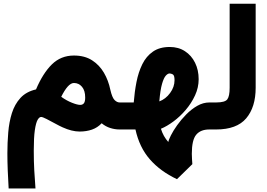

<svg xmlns="http://www.w3.org/2000/svg" viewBox="-20 -702 1449 1041"><path d="M380.9 -400.9Q439 -400.9 479 -375.2Q519 -349.6 543.5 -307.6Q567.9 -265.6 578.1 -215.8Q587.9 -172.9 601.1 -159.7Q614.3 -146.5 628.9 -146.5H642.6V0H628.9Q602.5 0 577.4 -8.1Q552.2 -16.1 531.2 -33.7Q508.8 -9.8 478.5 0.7Q448.2 11.2 411.6 11.2Q369.6 11.2 319.3 -11.7Q303.7 -18.6 279.3 -32Q254.9 -45.4 232.9 -56.6Q210.9 -67.9 203.1 -67.9Q192.9 -67.9 183.8 -52Q174.8 -36.1 168.9 3.4Q163.1 43 163.1 114.7Q163.1 172.4 165.8 221.9Q168.5 271.5 172.4 319.8H26.9Q23.9 272.5 22 222.7Q20 172.9 20 128.4Q20 71.8 24.7 15.9Q29.3 -40 44.4 -88.4Q59.6 -136.7 90.8 -170.9Q122.1 -205.1 175.3 -217.3Q212.4 -304.7 261.2 -352.8Q310.1 -400.9 380.9 -400.9ZM415 -133.3Q427.7 -133.3 434.8 -142.1Q441.9 -150.9 441.9 -173.3Q441.9 -210.9 424.6 -231.4Q407.2 -252 380.9 -252Q364.3 -252 346.9 -232.4Q329.6 -212.9 312 -177.2Q340.3 -156.7 369.9 -145Q399.4 -133.3 415 -133.3Z M939.5 269.5Q849.6 227.1 792.7 162.1Q735.8 97.2 714.4 0H623V-146.5H705.1Q709.5 -203.6 720 -257.3Q730.5 -311 751.7 -354Q772.9 -397 809.1 -422.1Q845.2 -447.3 900.4 -447.3Q947.8 -447.3 982.9 -424.3Q1018.1 -401.4 1037.6 -361.8Q1057.1 -322.3 1057.1 -272.5Q1057.1 -227.5 1037.6 -185.1Q1018.1 -142.6 987.1 -106.2Q956.1 -69.8 920.4 -43.5Q884.8 -17.1 852.5 -3.9Q865.2 37.6 892.6 67.9Q894 57.1 906.5 32.2Q918.9 7.3 940.4 -22.9Q961.9 -53.2 989.7 -81.5Q1017.6 -109.9 1049.6 -128.2Q1081.5 -146.5 1115.2 -146.5H1131.8V0H1114.3Q1067.4 0 1043.7 28.6Q1020 57.1 1020 131.8Q1020 145.5 1021 159.9Q1022 174.3 1022.9 188ZM843.8 -152.3Q878.4 -165 902.3 -197.8Q926.3 -230.5 926.3 -267.1Q926.3 -293.9 916.7 -298.8Q907.2 -303.7 899.4 -303.7Q889.6 -303.7 878.7 -291.5Q867.7 -279.3 858.4 -246.8Q849.1 -214.4 843.8 -152.3Z M1112.3 0V-146.5H1151.9Q1199.7 -146.5 1212.4 -163.3Q1225.1 -180.2 1225.1 -226.1V-681.6H1366.2V-226.6Q1366.2 -121.1 1314.9 -60.5Q1263.7 0 1151.4 0Z"/></svg>

Font: Vazir Black FD-UI
Style: Black-FD-UI
Weight: 900
Designer: Saber Rastikerdar
Foundry: Saber Rastikerdar
Version: Version 30.0.0